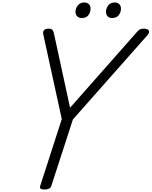

<svg xmlns="http://www.w3.org/2000/svg" viewBox="-20 -1520 1227 1554"><path d="M340 14Q296 14 305 -14L480 -556L330 -1243Q326 -1263 336 -1275.5Q346 -1288 372 -1288Q395 -1288 403.5 -1279Q412 -1270 416 -1252L547 -648L1090 -1263Q1101 -1276 1112.5 -1282Q1124 -1288 1144 -1288Q1175 -1288 1184 -1273Q1193 -1258 1174 -1236L570 -553L395 -14Q386 14 340 14ZM640 -1374Q620 -1374 605.5 -1387Q591 -1400 591 -1425Q591 -1452 609.5 -1476Q628 -1500 664 -1500Q684 -1500 698.5 -1487Q713 -1474 713 -1449Q713 -1422 696 -1398Q679 -1374 640 -1374ZM886 -1374Q866 -1374 852 -1387Q838 -1400 838 -1425Q838 -1452 856 -1476Q874 -1500 910 -1500Q931 -1500 945 -1487Q959 -1474 959 -1449Q959 -1422 941.5 -1398Q924 -1374 886 -1374Z"/></svg>

Font: Playwrite NL
Style: Regular
Weight: 400
Designer: Veronika Burian, José Scaglione
Foundry: TypeTogether
Version: Version 1.002